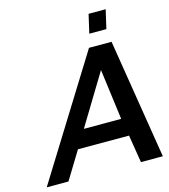

<svg xmlns="http://www.w3.org/2000/svg" viewBox="-130 -1016 984 1118"><g transform="rotate(-15 361.5 -456.5)"><path d="M586 -800 612 -913H509L483 -800ZM712 0 596 -721H460L12 0H143L245 -167H553L580 0ZM534 -273H309L494 -578Z"/></g></svg>

Font: Perun SemiBold Italic
Style: Regular
Weight: 400
Italic angle: -12°
Foundry: Copyright (c) Stefan Peev, Context Ltd, 2016
Version: Version 1.026